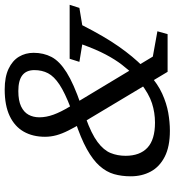

<svg xmlns="http://www.w3.org/2000/svg" viewBox="18 -770 761 838"><g transform="rotate(-90 399.0 -350.5)"><path d="M527 -106.5 491.5 -78.5Q451.5 -42.5 409.5 -23.5Q367.5 -4.5 326.5 2.8Q285.5 10 248 10Q178.5 10 134.5 -12.5Q90.5 -35 69.8 -73.5Q49 -112 49 -161Q49 -200.5 58.5 -233.8Q68 -267 94 -296.5Q120 -326 167.8 -352.5Q215.5 -379 291.5 -404L347.5 -423Q414 -448.5 449.5 -472Q485 -495.5 498.8 -521.8Q512.5 -548 512.5 -581.5Q512.5 -616.5 490 -634Q467.5 -651.5 421 -651.5Q379.5 -651.5 354.2 -639.5Q329 -627.5 317.8 -607Q306.5 -586.5 306.5 -559.5Q306.5 -530 318 -498.2Q329.5 -466.5 353 -427.5L571.5 -64.5L682 -44.5L669.5 0H505L282 -372.5Q262.5 -406 248.8 -433.2Q235 -460.5 228.2 -485.2Q221.5 -510 221.5 -535Q221.5 -588.5 244 -628Q266.5 -667.5 312.2 -689.2Q358 -711 428 -711Q482.5 -711 518 -694.2Q553.5 -677.5 570.8 -649Q588 -620.5 588 -584.5Q588 -541.5 569.8 -506.5Q551.5 -471.5 502.5 -440.8Q453.5 -410 362 -378.5L304.5 -357.5Q234.5 -332.5 198.8 -305.8Q163 -279 150.8 -249Q138.5 -219 138.5 -183.5Q138.5 -121 173.8 -88Q209 -55 283.5 -55Q327 -55 368 -68.2Q409 -81.5 456 -118L489 -144.5Q513 -170 535.8 -199.2Q558.5 -228.5 580.5 -270Q602.5 -311.5 624.5 -372.5L548.5 -385L562 -427.5H797.5L784 -385L708.5 -372.5Q659 -275 615.2 -212.8Q571.5 -150.5 527 -106.5Z"/></g></svg>

Font: Newsreader 8pt
Style: Italic
Weight: 400
Italic angle: -17°
Version: Version 1.003